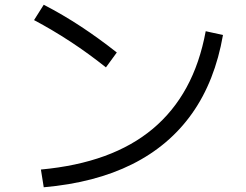

<svg xmlns="http://www.w3.org/2000/svg" viewBox="-20 -766 1040 812"><path d="M153 -49Q304 -63 422 -106Q540 -149 626.5 -221.5Q713 -294 769 -396.5Q825 -499 850 -634L923 -618Q889 -423 792.5 -286.5Q696 -150 539 -71.5Q382 7 165 26ZM428 -481Q354 -540 278.5 -589.5Q203 -639 124 -681L165 -746Q246 -704 322 -654Q398 -604 474 -544Z"/></svg>

Font: M PLUS 2
Style: Regular
Weight: 400
Designer: Coji Morishita
Foundry: UNDERFOREST DESIGN
Version: Version 1.001